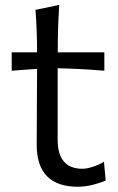

<svg xmlns="http://www.w3.org/2000/svg" viewBox="-20 -729 469 761"><path d="M288.1 11.2Q208.5 11.2 167 -29.8Q125.5 -70.8 125.5 -156.2Q125.5 -239.3 126.2 -316.7Q127 -394 127 -456.1L26.4 -448.7V-521.5H127Q127 -606.9 120.6 -689.9L214.8 -709.5Q211.4 -657.2 210.2 -615.2Q209 -573.2 209 -521.5H393.6V-448.7Q347.7 -452.6 300.8 -455.1Q253.9 -457.5 208.5 -458.5V-175.3Q208.5 -60.1 307.1 -60.1Q323.2 -60.1 347.9 -67.9Q372.6 -75.7 392.1 -87.9L398.9 -13.7Q382.8 -5.9 351.1 2.7Q319.3 11.2 288.1 11.2Z"/></svg>

Font: Pinar DS3-Regular
Style: Regular
Weight: 400
Designer: Amin Abedi
Version: Version 2.000